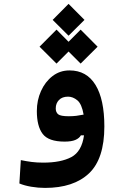

<svg xmlns="http://www.w3.org/2000/svg" viewBox="-20 -712 626 972"><path d="M208 239.3Q173.3 239.3 138.4 233.4Q103.5 227.5 78.1 216.8L85.4 98.6Q114.3 104.5 140.4 107.9Q166.5 111.3 199.2 111.3Q288.1 111.3 341.1 83.3Q394 55.2 405.3 -26.9H389.6Q381.3 -12.2 361.8 -3.7Q342.3 4.9 307.1 4.9Q225.6 4.9 196 -34.2Q166.5 -73.2 166.5 -149.9Q166.5 -204.1 187.5 -251Q208.5 -297.9 245.8 -326.7Q283.2 -355.5 332 -355.5Q418.5 -355.5 463.4 -282.2Q508.3 -209 508.3 -71.8Q508.3 92.3 430.4 165.8Q352.5 239.3 208 239.3ZM403.3 -131.8Q394 -185.5 371.6 -204.1Q349.1 -222.7 324.7 -222.7Q294.9 -222.7 278.6 -205.8Q262.2 -189 262.2 -163.1Q262.2 -143.6 274.4 -133.5Q286.6 -123.5 328.6 -123.5Q349.1 -123.5 366.7 -125.7Q384.3 -127.9 403.3 -131.8ZM388.2 -390.1 327.1 -451.2 266.1 -390.1 180.2 -475.6 266.1 -562 327.1 -500.5 388.2 -562 474.1 -475.6ZM327.1 -531.2 246.6 -611.3 327.1 -692.4 407.7 -611.3Z"/></svg>

Font: Cascadia Code NF
Style: Bold
Weight: 700
Monospace: yes
Designer: Aaron Bell
Foundry: Saja Typeworks
Version: Version 2404.023; ttfautohint (v1.8.4)